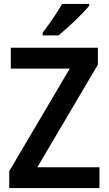

<svg xmlns="http://www.w3.org/2000/svg" viewBox="-20 -957 553 977"><path d="M434 -928V-937H296C271 -892 229 -833 197 -790V-777H278C325 -815 404 -890 434 -928ZM486 0V-106H170L478 -628V-714H35V-608H335L27 -86V0Z"/></svg>

Font: Noto Sans Arabic SemCond SemBd
Style: Regular
Weight: 600
Width: 4
Designer: Monotype Design Team, Nadine Chahine, Nizar Qandah and Khaled Hosny
Foundry: Monotype Imaging Inc.
Version: Version 2.012